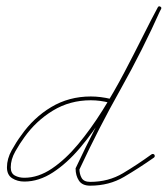

<svg xmlns="http://www.w3.org/2000/svg" viewBox="-20 -570 530 607"><path d="M327 -245Q297 -253 267 -253Q201 -253 147.5 -220.5Q94 -188 57 -136Q43 -117 28.5 -91.5Q14 -66 14 -41Q14 -22 27 -15Q40 -8 57 -8Q101 -8 144 -37Q187 -66 227 -114Q267 -162 304 -221Q341 -280 373 -341Q405 -402 432 -456Q459 -510 479 -547Q482 -552 487 -549Q492 -546 489 -541Q469 -503 441.5 -448Q414 -393 381.5 -331.5Q349 -270 311.5 -210.5Q274 -151 233 -102.5Q192 -54 147.5 -25Q103 4 57 4Q35 4 18.5 -6.5Q2 -17 2 -41Q2 -68 17 -95Q32 -122 47 -142Q86 -198 142 -231.5Q198 -265 267 -265Q298 -265 331 -257Q336 -255 335 -249Q333 -244 327 -245ZM489 -542Q431 -412 361 -287.5Q291 -163 231 -34Q230 -34 231 -36Q231 -37 231 -37Q231 -20 238 -7.5Q245 5 265 5Q323 5 369 -22.5Q415 -50 459 -82Q464 -85 468 -81Q471 -76 467 -72Q420 -39 372.5 -11Q325 17 265 17Q240 17 229.5 1Q219 -15 219 -37Q219 -37 219 -38Q220 -39 220 -40Q280 -168 350 -292.5Q420 -417 479 -546Q481 -552 486 -549Q492 -547 489 -542Z"/></svg>

Font: FRB American Cursive Guidelines Thin
Style: Italic
Weight: 100
Italic angle: -25°
Version: Version 2.0;Modular Font Editor K font №1